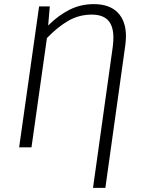

<svg xmlns="http://www.w3.org/2000/svg" viewBox="-20 -716 698 933"><path d="M592 -540Q592 -520 589 -497L492 197H432L528 -489Q531 -513 531 -533Q531 -590 505 -617.5Q479 -645 426 -645Q364 -645 312 -615Q260 -585 208 -531L133 0H73L170 -685H222L214 -592Q263 -641 317.5 -668.5Q372 -696 436 -696Q512 -696 552 -655Q592 -614 592 -540Z"/></svg>

Font: FiraGO Light
Style: Italic
Weight: 300
Italic angle: -8°
Designer: bBox Type GmbH
Foundry: bBox Type GmbH
Version: Version 1.001